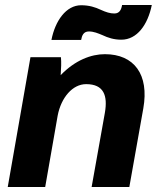

<svg xmlns="http://www.w3.org/2000/svg" viewBox="-20 -749 630 769"><path d="M11 0H161L211 -286C225 -359 271 -412 325 -412C396 -412 412 -366 400 -297L347 0H498L554 -315C578 -451 517 -532 400 -532C345 -532 281 -508 223 -448C225 -474 226 -500 224 -520H102ZM186 -589H305C308 -606 314 -623 336 -623C355 -623 372 -616 391 -608C412 -598 436 -590 466 -590C529 -590 572 -650 588 -729H469C466 -711 459 -695 438 -695C421 -695 405 -700 383 -710C362 -720 337 -728 305 -728C245 -728 201 -666 186 -589Z"/></svg>

Font: Fixel Text 20240404
Style: Bold Italic
Weight: 700
Width: 4
Italic angle: -10°
Designer: AlfaBravo + MacPaw
Foundry: Kyrylo Tkachov, Marchela Mozhyna, Serhii Makarenko, Maria Weinstein, Zakhar Kryvoshyya
Version: Version 1.211;Glyphs 3.2 (3225)